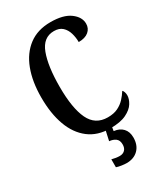

<svg xmlns="http://www.w3.org/2000/svg" viewBox="-233 -819 997 1155"><g transform="rotate(-30 265.5 -242.0)"><path d="M312 10Q224 10 164 -36Q104 -82 74 -164.5Q44 -247 44 -358Q44 -468 75 -550Q106 -632 167 -678Q228 -724 318 -724Q407 -724 453.5 -689.5Q500 -655 500 -609Q500 -576 475.5 -555.5Q451 -535 406 -535Q406 -567 397 -597.5Q388 -628 367 -647.5Q346 -667 309 -667Q234 -667 203 -584.5Q172 -502 172 -358Q172 -210 209 -132.5Q246 -55 332 -55Q374 -55 402.5 -69Q431 -83 451 -104.5Q471 -126 486 -150Q492 -145 495.5 -134Q499 -123 499 -112Q499 -87 481.5 -58.5Q464 -30 423 -10Q382 10 312 10ZM292 240Q278 240 257.5 237Q237 234 223 229V174Q253 182 278 182Q300 182 313.5 168.5Q327 155 327 130Q327 101 309.5 88Q292 75 266 73L284 -9H327L320 34Q359 38 381.5 62Q404 86 404 126Q404 179 373.5 209.5Q343 240 292 240Z"/></g></svg>

Font: Noto Serif Myanmar ExtraCondensed SemiBold
Style: Regular
Weight: 600
Width: 2
Designer: Ben Mitchell and the Monotype Design Team
Foundry: Monotype Imaging Inc.
Version: Version 2.106; ttfautohint (v1.8.4.7-5d5b)